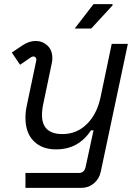

<svg xmlns="http://www.w3.org/2000/svg" viewBox="-20 -708 652 928"><path d="M103 200V128H361Q388 128 394 98L432 -78H420Q390 -33 348.5 -9.5Q307 14 250 14Q183 14 143 -26Q103 -66 103 -139Q103 -169 110 -200L155 -414Q157 -424 152.5 -429.5Q148 -435 141 -435Q135 -435 128 -430L77 -395L37 -454L89 -489Q121 -510 152 -510Q185 -510 209 -488Q233 -466 233 -427Q233 -421 232.5 -415.5Q232 -410 230 -401L190 -210Q183 -179 183 -152Q183 -60 282 -60Q351 -60 400 -108.5Q449 -157 466 -238L520 -496H598L467 122Q460 156 434 178Q408 200 374 200ZM341 -570 432 -688H524V-682L421 -570Z"/></svg>

Font: Space Mono
Style: Italic
Weight: 400
Italic angle: -12°
Monospace: yes
Designer: Colophon Foundry + Benjamin Critton
Foundry: Colophon Foundry & Benjamin Critton
Version: Version 1.003; ttfautohint (v1.8.4.7-5d5b)